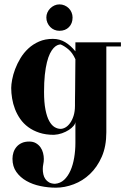

<svg xmlns="http://www.w3.org/2000/svg" viewBox="-20 -599 590 894"><path d="M226.1 -418Q257.8 -418 283.4 -402.6Q309.1 -387.2 331.1 -359.9V-401.9H543V-382.8H475.1V17.1Q475.1 82.5 453.9 130.9Q432.6 179.2 398.9 211.2Q365.2 243.2 323.2 259Q281.2 274.9 240.2 274.9Q204.1 274.9 168 267.3Q131.8 259.8 103 243.4Q74.2 227.1 56.2 201.7Q38.1 176.3 38.1 140.1Q38.1 125 42.7 110.6Q47.4 96.2 56.9 85Q66.4 73.7 81.1 66.9Q95.7 60.1 116.2 60.1Q134.3 60.1 147.2 67.6Q160.2 75.2 168.5 86.9Q176.8 98.6 180.4 113Q184.1 127.4 184.1 141.1Q184.1 153.8 181.6 165.3Q179.2 176.8 179.2 188Q179.2 200.7 181.9 212.9Q184.6 225.1 191.2 234.6Q197.8 244.1 208.5 250.2Q219.2 256.3 235.8 256.8Q260.7 254.9 278.6 238.3Q296.4 221.7 308.1 195.3Q319.8 168.9 325.4 135.3Q331.1 101.6 331.1 65.9V-32.2Q331.1 -23.4 322.8 -13.2Q314.5 -2.9 300.5 6.1Q286.6 15.1 268.6 21.5Q250.5 27.8 231 28.8Q192.9 28.8 163.3 19Q133.8 9.3 111.6 -7.1Q89.4 -23.4 74.2 -45.2Q59.1 -66.9 49.8 -91.1Q40.5 -115.2 36.4 -140.6Q32.2 -166 32.2 -189Q32.2 -205.1 36.6 -228.5Q41 -252 50.5 -277.3Q60.1 -302.7 75.2 -327.9Q90.3 -353 111.8 -373Q133.3 -393.1 161.6 -405.5Q189.9 -418 226.1 -418ZM331.1 -323.2Q317.4 -353.5 298.3 -369.4Q279.3 -385.3 262.2 -392.1Q254.9 -392.1 246.3 -388.2Q237.8 -384.3 229.2 -375Q220.7 -365.7 212.6 -349.6Q204.6 -333.5 198.5 -308.8Q192.4 -284.2 188.7 -250.2Q185.1 -216.3 185.1 -170.9Q185.1 -121.6 191.7 -88.4Q198.2 -55.2 209.2 -35.4Q220.2 -15.6 234.1 -7.3Q248 1 262.2 1Q273.4 1 285.2 -5.9Q296.9 -12.7 306.6 -26.4Q316.4 -40 322.8 -60.3Q329.1 -80.6 329.1 -106.9Q329.1 -108.9 329.1 -111.8Q329.1 -114.7 329.1 -122.1Q329.1 -129.4 329.3 -143.1Q329.6 -156.7 329.8 -180.2Q330.1 -203.6 330.3 -238.5Q330.6 -273.4 331.1 -323.2ZM195.8 -517.6Q195.8 -529.8 200.7 -540.8Q205.6 -551.8 213.9 -560.1Q222.2 -568.4 233.2 -573.5Q244.1 -578.6 256.8 -578.6Q269.5 -578.6 280.8 -573.7Q292 -568.8 300.3 -560.5Q308.6 -552.2 313.2 -541Q317.9 -529.8 317.9 -517.6Q317.9 -489.7 301 -472.7Q284.2 -455.6 256.8 -455.6Q244.1 -455.6 233.2 -460.2Q222.2 -464.8 213.9 -473.4Q205.6 -481.9 200.7 -493.2Q195.8 -504.4 195.8 -517.6Z"/></svg>

Font: Purple Purse
Style: Regular
Weight: 400
Designer: Astigmatic (AOETI)
Foundry: Astigmatic (AOETI)
Version: Version 1.000